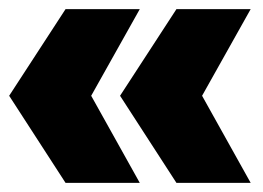

<svg xmlns="http://www.w3.org/2000/svg" viewBox="-29 -479 575 419"><path d="M114 -459H276L170 -270L276 -80H114L-9 -270ZM356 -459H518L412 -270L518 -80H356L233 -270Z"/></svg>

Font: Alexandria ExtraBold
Style: Regular
Weight: 800
Designer: Mohamed Gaber
Foundry: Kief Type Foundry
Version: Version 5.100